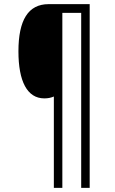

<svg xmlns="http://www.w3.org/2000/svg" viewBox="-20 -780 553 927"><path d="M413 127V-760H215C116 -760 69 -683 69 -532C69 -388 111 -305 194 -305C212 -305 226 -308 240 -314V127H281V-718H372V127Z"/></svg>

Font: Noto Sans Kannada Condensed Light
Style: Regular
Weight: 300
Width: 3
Designer: Jelle Bosma - Monotype Design Team
Foundry: Monotype Imaging Inc.
Version: Version 2.005